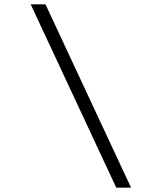

<svg xmlns="http://www.w3.org/2000/svg" viewBox="-20 -732 656 882"><path d="M121 -712H189L582 130H514Z"/></svg>

Font: Overpass Mono Light
Style: Regular
Weight: 300
Monospace: yes
Designer: Delve Withrington, Dave Bailey
Foundry: Delve Fonts
Version: Version 1.000;DELV;Overpass